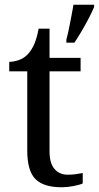

<svg xmlns="http://www.w3.org/2000/svg" viewBox="-20 -780 417 810"><path d="M240 10Q164 10 129.5 -24.5Q95 -59 95 -145V-479H19V-519Q37 -519 59 -526.5Q81 -534 97 -551Q114 -569 125 -595Q136 -621 143 -659H189V-536H320V-479H189V-142Q189 -91 210 -67Q231 -43 265 -43Q283 -43 298 -45Q313 -47 329 -50V-6Q316 0 290 5Q264 10 240 10ZM260 -613Q266 -635 271 -660Q276 -685 281 -710.5Q286 -736 290 -760H377V-750Q368 -729 354 -702Q340 -675 324 -648Q308 -621 294 -600H260Z"/></svg>

Font: Noto Serif Lao
Style: Regular
Weight: 400
Designer: Monotype Design Team
Foundry: Monotype Imaging Inc.
Version: Version 2.003